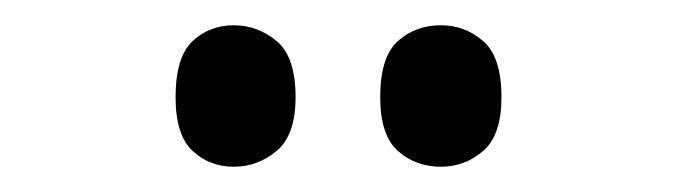

<svg xmlns="http://www.w3.org/2000/svg" viewBox="-20 -767 536 152"><path d="M329 -635Q309 -635 295 -647.5Q281 -660 281 -690Q281 -722 295 -734.5Q309 -747 329 -747Q348 -747 362.5 -734.5Q377 -722 377 -690Q377 -660 362.5 -647.5Q348 -635 329 -635ZM165 -635Q146 -635 132.5 -647.5Q119 -660 119 -690Q119 -722 132.5 -734.5Q146 -747 165 -747Q184 -747 199 -734.5Q214 -722 214 -690Q214 -660 199 -647.5Q184 -635 165 -635Z"/></svg>

Font: Noto Serif Armenian Condensed Medium
Style: Regular
Weight: 500
Width: 3
Designer: Monotype Design Team
Foundry: Monotype Imaging Inc.
Version: Version 2.008; ttfautohint (v1.8.4.7-5d5b)